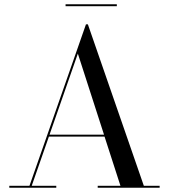

<svg xmlns="http://www.w3.org/2000/svg" viewBox="-20 -879 790 899"><path d="M287 -859V-850H527V-859ZM23.5 -9V0H243.5V-9H128.5L209 -239.5H469.5L544 -9H437.5V0H727.5V-9H653.5L391.5 -765H382.5L118 -9ZM344.5 -628 467 -248.5H212Z"/></svg>

Font: Bodoni* 24
Style: Regular
Weight: 400
Version: Version 2.3